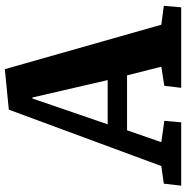

<svg xmlns="http://www.w3.org/2000/svg" viewBox="-8 -742 750 773"><g transform="rotate(-90 366.5 -355.0)"><path d="M475 -710 654 -80 730 -70 724 0H400L408 -68L485 -80L450 -218H229L181 -80L267 -68L261 0H6L14 -70L85 -80L312 -694ZM253 -296H431L361 -599H357Z"/></g></svg>

Font: Literata 12pt
Style: Bold Italic
Weight: 700
Italic angle: -2°
Designer: Latin by Veronika Burian and Jose Scaglione. Greek by Irene Vlachou. Cyrillic by Vera Evstafieva
Foundry: TypeTogether
Version: Version 3.002